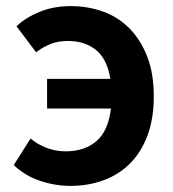

<svg xmlns="http://www.w3.org/2000/svg" viewBox="-20 -594 567 628"><path d="M34 -508Q63 -536 109 -555Q155 -574 211 -574Q268 -574 317.5 -556Q367 -538 403.5 -501Q440 -464 461.5 -409Q483 -354 483 -279Q483 -206 462.5 -151Q442 -96 405.5 -59.5Q369 -23 319 -4.5Q269 14 210 14Q160 14 111 -2.5Q62 -19 25 -54L80 -141Q102 -122 132 -110.5Q162 -99 195 -99Q256 -99 295 -132Q334 -165 343 -239H134V-336H341Q330 -402 293.5 -431Q257 -460 202 -460Q170 -460 145 -450Q120 -440 98 -423Z"/></svg>

Font: SpoqaHanSans-Bold
Style: Regular
Weight: 700
Designer: [Spoqa Han Sans] Dong-huui Kim \uAE40 \uB3D9 \uD718   [Noto Sans] Ryoko NISHIZUKA \u897F \u585A \u6DBC \u5B50  (kana & i
Foundry: Spoqa (http://www.spoqa-han-sans.com)
Version: Version 2.000